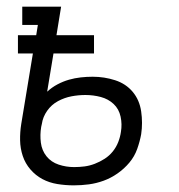

<svg xmlns="http://www.w3.org/2000/svg" viewBox="-20 -550 540 578"><path d="M202 8Q177 8 152.5 4Q128 0 107.5 -11Q87 -22 71.5 -40Q56 -58 48.5 -80.5Q41 -103 40.5 -127.5Q40 -152 44 -177L79 -389H34V-444H89L94 -475H47V-530H164L150 -444H263V-389H141L122 -274Q136 -287 153 -296Q170 -305 187.5 -310Q205 -315 223 -317Q241 -319 259 -319Q259 -319 259 -319Q259 -319 259 -319Q294 -319 326.5 -308.5Q359 -298 379.5 -273.5Q400 -249 405 -214.5Q410 -180 405 -146Q401 -124 393 -101.5Q385 -79 369.5 -60.5Q354 -42 334 -28Q314 -14 292 -6Q270 2 247.5 5Q225 8 202 8ZM203 -47Q219 -47 234.5 -49Q250 -51 265.5 -57Q281 -63 295 -72Q309 -81 319.5 -94Q330 -107 336 -122.5Q342 -138 344 -153Q348 -176 343 -199Q338 -222 322 -237Q306 -252 283.5 -258Q261 -264 237 -264Q237 -264 237 -264Q237 -264 237 -264Q216 -264 195 -260Q174 -256 154.5 -245.5Q135 -235 122 -216.5Q109 -198 106 -177L104 -168Q100 -144 103 -120.5Q106 -97 120 -79.5Q134 -62 156.5 -54.5Q179 -47 203 -47Z"/></svg>

Font: Iosevka Slab Light
Style: Italic
Weight: 300
Italic angle: -9°
Monospace: yes
Designer: Belleve Invis
Foundry: Belleve Invis
Version: Version 11.1.1; ttfautohint (v1.8.3)